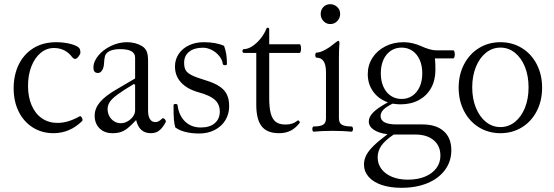

<svg xmlns="http://www.w3.org/2000/svg" viewBox="-20 -627 2654 920"><path d="M45.4 -204.1Q45.4 -266.6 69.3 -316.7Q93.3 -366.7 139.4 -395.8Q185.5 -424.8 250 -424.8Q286.6 -424.8 321 -415.8Q355.5 -406.7 362.3 -392.1Q365.2 -386.2 365.2 -374Q365.2 -367.7 356.2 -356.2Q347.2 -344.7 340.8 -344.7Q332.5 -344.7 325.7 -353.5Q309.6 -375 287.6 -386Q265.6 -397 238.8 -397Q203.1 -397 174.8 -373.5Q146.5 -350.1 130.4 -308.8Q114.3 -267.6 114.3 -215.8Q114.3 -162.6 131.6 -122.3Q148.9 -82 180.9 -60.1Q212.9 -38.1 255.4 -38.1Q280.8 -38.1 306.4 -45.7Q332 -53.2 360.8 -69.3Q365.7 -72.3 370.6 -65.9Q375.5 -59.6 375.5 -52.7Q375.5 -48.8 373.5 -46.9Q314.5 11.2 235.8 11.2Q181.2 11.2 137.7 -15.9Q94.2 -43 69.8 -91.8Q45.4 -140.6 45.4 -204.1Z M433.6 -72.8Q433.6 -106.9 458.5 -137Q483.4 -167 539.1 -199.2L627.4 -251V-351.1Q627.4 -391.6 556.2 -391.6Q505.4 -391.6 487.8 -368.2Q480.5 -359.4 478.5 -324.2Q477.5 -303.2 469.5 -290.3Q461.4 -277.3 449.2 -277.3Q427.7 -277.3 427.7 -302.7Q427.7 -332.5 451.2 -360.8Q474.6 -389.2 512 -407Q549.3 -424.8 588.4 -424.8Q627.9 -424.8 658.7 -407.2Q674.8 -397.9 682.1 -382.3Q689.5 -366.7 689.5 -335V-97.2Q689.5 -70.3 698.5 -56.2Q707.5 -42 724.6 -42Q732.9 -42 740.2 -45.9Q747.6 -49.8 757.3 -59.1Q760.3 -62 765.1 -59.3Q770 -56.6 772.9 -51.5Q775.9 -46.4 774.4 -43Q761.7 -17.6 745.1 -3.2Q728.5 11.2 702.6 11.2Q647 11.2 632.3 -51.8Q608.4 -25.9 591.6 -12.7Q574.7 0.5 558.1 5.9Q541.5 11.2 519 11.2Q480.5 11.2 457 -12Q433.6 -35.2 433.6 -72.8ZM558.6 -36.6Q575.7 -36.6 591.6 -45.7Q607.4 -54.7 617.4 -68.8Q627.4 -83 627.4 -98.1V-220.2L621.6 -224.6Q570.8 -194.3 544.2 -174.8Q517.6 -155.3 506.6 -139.2Q495.6 -123 495.6 -104.5Q495.6 -85.9 503.9 -70.3Q512.2 -54.7 526.9 -45.7Q541.5 -36.6 558.6 -36.6Z M819.8 -16.6Q814.9 -33.7 813.2 -55.2Q811.5 -76.7 811.5 -122.1Q811.5 -128.9 821.3 -128.9Q830.6 -128.9 831.1 -121.6Q837.4 -72.8 867.2 -44.4Q897 -16.1 942.4 -16.1Q984.9 -16.1 1009 -36.6Q1033.2 -57.1 1033.2 -92.8Q1033.2 -127 1009.8 -148.4Q986.3 -169.9 933.6 -184.1Q877.4 -199.7 847.9 -231.4Q818.4 -263.2 818.4 -308.6Q818.4 -341.8 836.2 -368.4Q854 -395 885.5 -409.9Q917 -424.8 956.1 -424.8Q1015.6 -424.8 1053.7 -407.2Q1061 -387.2 1064.2 -366.9Q1067.4 -346.7 1067.4 -320.3Q1067.4 -314.5 1058.1 -314.5Q1048.3 -314.5 1047.4 -321.8Q1044.9 -340.8 1030.5 -358.6Q1016.1 -376.5 994.9 -387.5Q973.6 -398.4 952.1 -398.4Q910.6 -398.4 886.5 -379.2Q862.3 -359.9 862.3 -326.7Q862.3 -303.2 869.9 -290.3Q877.4 -277.3 898.7 -266.6Q919.9 -255.9 965.3 -242.2Q1007.3 -229.5 1031.7 -213.1Q1056.2 -196.8 1067.1 -174.1Q1078.1 -151.4 1078.1 -118.2Q1078.1 -80.6 1059.8 -50.8Q1041.5 -21 1008.8 -4.2Q976.1 12.7 935.1 12.7Q897.5 12.7 867.9 5.1Q838.4 -2.4 819.8 -16.6Z M1208 -125V-373.5H1148.4Q1145.5 -373.5 1143.6 -376.2Q1141.6 -378.9 1141.6 -382.8Q1141.6 -386.2 1143.6 -388.9Q1145.5 -391.6 1148.4 -391.6Q1168 -391.6 1189.7 -406Q1211.4 -420.4 1229.2 -442.9Q1247.1 -465.3 1255.9 -488.3Q1258.8 -495.6 1264.6 -494.1Q1270 -492.2 1270 -486.3V-415H1415.5Q1418.9 -415 1420.7 -409.2Q1422.4 -403.3 1422.4 -394.5Q1422.4 -385.7 1420.7 -379.6Q1418.9 -373.5 1415.5 -373.5H1270V-157.7Q1270 -110.4 1277.6 -82.8Q1285.2 -55.2 1302 -42.7Q1318.8 -30.3 1348.1 -30.3Q1366.2 -30.3 1379.6 -34.7Q1393.1 -39.1 1406.7 -49.8Q1407.2 -50.3 1408.2 -50.3Q1411.6 -50.3 1414.8 -45.4Q1418 -40.5 1416 -38.1Q1395.5 -12.2 1372.1 -0.5Q1348.6 11.2 1316.4 11.2Q1260.3 11.2 1234.1 -21.5Q1208 -54.2 1208 -125Z M1476.6 -8.8Q1476.6 -13.7 1478.3 -17.3Q1480 -21 1482.9 -21Q1514.2 -21 1528.1 -29.3Q1542 -37.6 1542 -60.5V-281.2Q1542 -350.6 1497.1 -350.6Q1494.1 -350.6 1492.4 -354.2Q1490.7 -357.9 1490.7 -362.8Q1490.7 -368.2 1492.4 -371.6Q1494.1 -375 1497.1 -375Q1512.2 -375 1534.9 -386.7Q1557.6 -398.4 1581.1 -418Q1596.7 -431.2 1602.1 -431.2Q1606.4 -431.2 1606.4 -417.5Q1604 -393.6 1604 -345.2V-60.5Q1604 -37.6 1618.4 -29.3Q1632.8 -21 1664.6 -21Q1667.5 -21 1669.4 -17.3Q1671.4 -13.7 1671.4 -8.8Q1671.4 -3.9 1669.4 0Q1667.5 3.9 1664.6 3.9Q1624 0 1573.7 0Q1523.4 0 1482.9 3.9Q1480 3.9 1478.3 0.2Q1476.6 -3.4 1476.6 -8.8ZM1562.5 -606.9Q1581.1 -606.9 1595.5 -593.8Q1609.9 -580.6 1609.9 -560.1Q1609.9 -541 1596.4 -526.4Q1583 -511.7 1562.5 -511.7Q1543.9 -511.7 1530.3 -525.6Q1516.6 -539.6 1516.6 -560.1Q1516.6 -579.6 1529.3 -593.3Q1542 -606.9 1562.5 -606.9Z M1724.1 161.1Q1724.1 138.2 1734.9 116.9Q1745.6 95.7 1770 71.8Q1794.4 47.9 1836.9 16.1Q1795.4 11.2 1771.2 -5.1Q1747.1 -21.5 1747.1 -44.9Q1747.1 -67.4 1769.3 -89.4Q1791.5 -111.3 1838.9 -136.7Q1794.4 -151.9 1768.3 -188Q1742.2 -224.1 1742.2 -271.5Q1742.2 -314.9 1764.6 -349.9Q1787.1 -384.8 1826.2 -404.8Q1865.2 -424.8 1914.1 -424.8Q1934.6 -424.8 1956.3 -419.9Q1978 -415 1996.1 -406.7Q2042 -385.7 2071.3 -385.7H2152.3Q2155.3 -385.7 2157.2 -379.9Q2159.2 -374 2159.2 -366.7Q2159.2 -358.9 2157.2 -353Q2155.3 -347.2 2152.3 -347.2H2064Q2066.4 -328.1 2066.4 -292.5Q2066.4 -242.7 2045.7 -205.3Q2024.9 -168 1987.1 -147.5Q1949.2 -127 1898.9 -127Q1882.8 -127 1861.3 -130.4Q1830.6 -115.2 1817.1 -101.3Q1803.7 -87.4 1803.7 -71.3Q1803.7 -30.8 1879.9 -30.8H2003.9Q2069.8 -30.8 2106.2 1.5Q2142.6 33.7 2142.6 92.8Q2142.6 146 2112.5 187Q2082.5 228 2028.6 250.5Q1974.6 272.9 1903.8 272.9Q1849.6 272.9 1809.1 259.3Q1768.6 245.6 1746.3 220.2Q1724.1 194.8 1724.1 161.1ZM1934.6 233.9Q1981 233.9 2016.1 219.5Q2051.3 205.1 2070.8 179Q2090.3 152.8 2090.3 118.7Q2090.3 71.8 2057.9 44.7Q2025.4 17.6 1969.7 17.6H1866.7Q1825.7 44.9 1807.6 70.6Q1789.6 96.2 1789.6 127.4Q1789.6 158.7 1807.9 182.9Q1826.2 207 1858.9 220.5Q1891.6 233.9 1934.6 233.9ZM1904.3 -152.8Q1933.6 -152.8 1956.1 -168.2Q1978.5 -183.6 1991 -211.4Q2003.4 -239.3 2003.4 -275.9Q2003.4 -312.5 1991 -340.3Q1978.5 -368.2 1956.1 -383.5Q1933.6 -398.9 1904.3 -398.9Q1875 -398.9 1852.3 -383.5Q1829.6 -368.2 1817.1 -340.3Q1804.7 -312.5 1804.7 -275.9Q1804.7 -239.3 1817.1 -211.4Q1829.6 -183.6 1852.3 -168.2Q1875 -152.8 1904.3 -152.8Z M2177.7 -207Q2177.7 -269 2203.6 -318.8Q2229.5 -368.7 2275.1 -396.7Q2320.8 -424.8 2377.9 -424.8Q2435.1 -424.8 2480.7 -396.7Q2526.4 -368.7 2552 -318.8Q2577.6 -269 2577.6 -207Q2577.6 -144.5 2552 -94.7Q2526.4 -44.9 2480.7 -16.8Q2435.1 11.2 2377.9 11.2Q2320.8 11.2 2275.1 -16.8Q2229.5 -44.9 2203.6 -94.7Q2177.7 -144.5 2177.7 -207ZM2377.9 -18.1Q2416.5 -18.1 2447.3 -42.7Q2478 -67.4 2495.4 -110.6Q2512.7 -153.8 2512.7 -208.5Q2512.7 -263.2 2495.4 -306.4Q2478 -349.6 2447.3 -374.3Q2416.5 -398.9 2377.9 -398.9Q2339.4 -398.9 2308.6 -374.3Q2277.8 -349.6 2260.3 -306.2Q2242.7 -262.7 2242.7 -208.5Q2242.7 -154.3 2260.3 -110.8Q2277.8 -67.4 2308.6 -42.7Q2339.4 -18.1 2377.9 -18.1Z"/></svg>

Font: JuniusX Light
Style: Regular
Weight: 300
Designer: Peter S. Baker
Foundry: Briery Creek Software
Version: Version 1.008